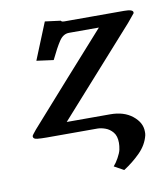

<svg xmlns="http://www.w3.org/2000/svg" viewBox="-73 -508 647 747"><g transform="rotate(-10 250.0 -134.5)"><path d="M342 -46Q396 -46 429.5 -19Q463 8 463 43Q463 47 463 50.5Q463 54 462 58Q453 95 423.5 124.5Q394 154 358 177L320 156Q330 145 340 127Q350 109 353 96Q356 81 356 69Q356 42 343.5 27Q331 12 314 6Q297 0 283 0H82Q62 0 46 -1.5Q30 -3 30 -13V-15Q31 -18 35 -23Q39 -28 47 -38Q125 -126 201.5 -212Q278 -298 357 -386H239Q216 -386 200 -362Q184 -338 162 -292L95 -301L154 -446L216 -438Q216 -437 218.5 -435Q221 -433 229 -433H465Q500 -433 500 -421V-418Q499 -417 491 -407Q483 -397 472 -384L170 -46Z"/></g></svg>

Font: Libertinus Serif Semibold Italic
Style: Regular
Weight: 600
Italic angle: -11.5°
Designer: Philipp H. Poll, Khaled Hosny
Foundry: Caleb Maclennan
Version: Version 7.051;RELEASE